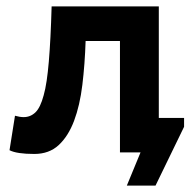

<svg xmlns="http://www.w3.org/2000/svg" viewBox="-20 -477 601 601"><path d="M355.5 -348.6H248Q245.6 -275.9 237.8 -211.4Q230 -147 211.9 -98.9Q193.8 -50.8 163.8 -22.9Q133.8 4.9 87.4 4.9Q32.2 4.9 9.8 -6.8L26.9 -114.7Q42 -110.4 54.2 -110.4Q75.2 -110.4 90.8 -125.2Q106.4 -140.1 116.7 -178.7Q122.1 -197.8 126 -223.9Q129.9 -250 132.8 -284.2Q135.7 -318.4 137.9 -361.3Q140.1 -404.3 141.6 -457H477.1V-107.9H556.2V-80.1L466.8 104H377L419.9 0H355.5Z"/></svg>

Font: PT Astra Sans
Style: Bold
Weight: 700
Designer: A.Korolkova, I. Chaeva
Foundry: ParaType Ltd
Version: Version 1.001; ttfautohint (v1.6)